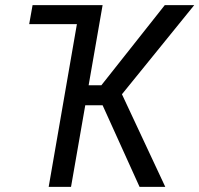

<svg xmlns="http://www.w3.org/2000/svg" viewBox="-20 -731 780 751"><path d="M313.5 -319.3H381.3L525.9 0H626.5L457 -362.3L739.7 -710.9H624.5L376.5 -397.5H326.7L381.3 -710.9H107.4L94.2 -636.7H280.8L170.4 0H257.8Z"/></svg>

Font: Roboto Condensed
Style: Italic
Weight: 400
Designer: Google
Version: Version 1.000;PS 001.000;hotconv 1.0.88;makeotf.lib2.5.64775